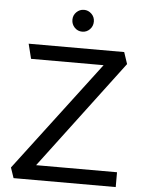

<svg xmlns="http://www.w3.org/2000/svg" viewBox="-59 -934 723 981"><g transform="rotate(5 302.5 -444.0)"><path d="M572 -76V0H48L30 -53L456 -615H84L65 -691H555L575 -631L157 -76ZM371 -792.5Q355 -776 332 -776Q309 -776 293 -792.5Q277 -809 277 -832.5Q277 -856 293.5 -872Q310 -888 332 -888Q354 -888 370.5 -872Q387 -856 387 -832.5Q387 -809 371 -792.5Z"/></g></svg>

Font: Average Sans
Style: Regular
Weight: 400
Designer: Eduardo Rodriguez Tunni
Foundry: Eduardo Rodriguez Tunni
Version: Version 1.002